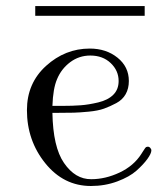

<svg xmlns="http://www.w3.org/2000/svg" viewBox="-20 -602 540 633"><path d="M68.8 -238.8Q68.8 -327.6 131.8 -384.8Q194.8 -441.9 275.9 -441.9Q330.1 -441.9 367.4 -411.9Q404.8 -381.8 404.8 -335Q404.8 -310.1 394.3 -291.5Q383.8 -272.9 363.3 -262Q342.8 -251 323 -243.9Q303.2 -236.8 272.7 -233.9Q242.2 -231 222.7 -230.5Q203.1 -230 173.8 -230H152.8Q154.8 -117.2 190.9 -64.9Q228 -10.7 280.8 -11.2Q327.6 -11.2 374.3 -33.2Q420.9 -55.2 445.8 -94.2Q446.8 -95.2 451.4 -103Q456.1 -110.8 459 -114.5Q461.9 -118.2 465.8 -118.2Q470.7 -119.1 474.9 -115Q479 -110.8 479 -106Q479 -96.2 466.1 -78.1Q453.1 -60.1 430.2 -39.6Q407.2 -19 366.7 -3.9Q326.2 11.2 279.8 11.2Q189.9 11.2 129.4 -63.7Q68.8 -138.7 68.8 -238.8ZM96.2 -549.8V-582H457V-549.8ZM152.8 -252.9H184.1Q220.2 -252.9 246.1 -254.9Q272 -256.8 304 -264.4Q335.9 -272 353.5 -289.6Q371.1 -307.1 371.1 -335Q371.1 -369.1 345 -394Q318.8 -418.9 277.8 -418.9Q240.7 -418.9 211.4 -397Q182.1 -375 168 -340.8Q154.8 -310.1 152.8 -252.9Z"/></svg>

Font: CMU Serif Upright Italic
Style: UprightItalic
Weight: 500
Version: Version 0.7.0